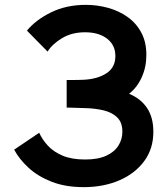

<svg xmlns="http://www.w3.org/2000/svg" viewBox="-20 -755 689 790"><path d="M324.8 15Q249.1 15 192.4 -7.2Q135.7 -29.5 97.4 -64.8Q59.1 -100 38.3 -139.2L141.3 -208.8Q153.3 -181.6 176.4 -156.2Q199.4 -130.9 237 -114.8Q274.7 -98.7 330 -98.7Q383.7 -98.7 417.6 -114.5Q451.6 -130.4 467.5 -156.4Q483.5 -182.3 483.5 -213Q483.5 -251.1 462.5 -271.7Q441.4 -292.3 407.5 -300.6Q373.6 -308.8 334.8 -310Q299.9 -311.1 284.6 -311.6Q269.2 -312.2 264 -312.2Q258.8 -312.2 254.3 -312.2V-425.8Q260.2 -425.8 273.5 -425.8Q286.8 -425.8 300.9 -426.1Q315.1 -426.3 324 -426.8Q381.2 -429.6 418 -453.5Q454.7 -477.4 454.7 -524.5Q454.7 -569.8 420.4 -596Q386.2 -622.2 329.7 -622.2Q276.3 -622.2 236.2 -598.5Q196.1 -574.8 175.7 -542.8L90.8 -629Q127.5 -673.5 190.2 -704.2Q253 -735 333.2 -735Q380.2 -735 424.7 -722.7Q469.2 -710.4 504.7 -685.3Q540.2 -660.2 561.2 -621.3Q582.2 -582.4 582.2 -528.7Q582.2 -479.2 563.3 -437.3Q544.5 -395.5 511.2 -369Q558.6 -349.8 584.8 -311Q611 -272.1 611 -212.7Q611 -142.5 573 -91.5Q535.1 -40.4 470.2 -12.7Q405.4 15 324.8 15Z"/></svg>

Font: Manrope Variable Light
Style: Regular
Weight: 200
Designer: Mikhail Sharanda
Foundry: Mikhail Sharanda
Version: Version 4.505